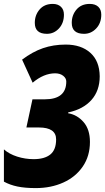

<svg xmlns="http://www.w3.org/2000/svg" viewBox="-24 -952 538 982"><path d="M-4 -23V-188Q23 -164 64 -151Q105 -138 148 -138Q204 -138 233.5 -162Q263 -186 263 -239Q263 -300 175 -300H111L142 -444H205Q315 -444 315 -535Q315 -552 299 -564.5Q283 -577 258 -577Q200 -577 143 -529L89 -647Q142 -687 195.5 -705.5Q249 -724 312 -724Q391 -724 438 -682Q485 -640 486 -562Q486 -488 443.5 -440.5Q401 -393 325 -377L324 -373Q371 -365 403.5 -327.5Q436 -290 436 -226Q436 -154 399.5 -100.5Q363 -47 300 -18.5Q237 10 159 10Q104 10 65.5 2Q27 -6 -4 -23ZM154 -835Q154 -875 178.5 -903.5Q203 -932 246 -932Q272 -932 287.5 -917.5Q303 -903 303 -877Q303 -834 277.5 -806.5Q252 -779 216 -779Q154 -779 154 -835ZM343 -835Q343 -875 367.5 -903.5Q392 -932 435 -932Q463 -932 478.5 -917.5Q494 -903 494 -877Q494 -834 468 -806.5Q442 -779 406 -779Q343 -779 343 -835Z"/></svg>

Font: Noto Sans UI CondBlack
Style: Italic
Weight: 900
Width: 3
Italic angle: -12°
Designer: Monotype Design Team
Foundry: Monotype Imaging Inc.
Version: Version 1.001